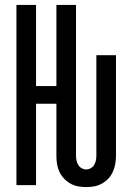

<svg xmlns="http://www.w3.org/2000/svg" viewBox="-20 -755 540 783"><path d="M331 8Q348 8 364.5 5Q381 2 396 -6.5Q411 -15 422.5 -27.5Q434 -40 440.5 -55Q447 -70 450 -86.5Q453 -103 453 -120V-530H373V-120Q373 -110 371 -100.5Q369 -91 364 -82.5Q359 -74 350 -69Q341 -64 331 -64Q322 -64 313 -69Q304 -74 299 -82.5Q294 -91 292 -100.5Q290 -110 290 -120V-735H210V-404H127V-735H47V0H127V-332H210V-120Q210 -103 212.5 -86.5Q215 -70 222 -55Q229 -40 240.5 -27.5Q252 -15 267 -6.5Q282 2 298.5 5Q315 8 331 8Z"/></svg>

Font: Iosevka SS09
Style: Regular
Weight: 400
Monospace: yes
Designer: Belleve Invis
Foundry: Belleve Invis
Version: Version 5.2.1; ttfautohint (v1.8.3)